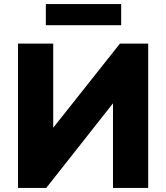

<svg xmlns="http://www.w3.org/2000/svg" viewBox="-20 -918 812 938"><path d="M68 0V-705H240V-270H221L566 -705H704V0H532V-436H550L206 0ZM204 -795V-898H572V-795Z"/></svg>

Font: Nunito Sans 11pt Black
Style: Regular
Weight: 900
Version: Version 3.101;gftools[0.9.27]